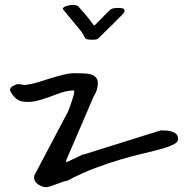

<svg xmlns="http://www.w3.org/2000/svg" viewBox="-20 -779 774 800"><path d="M122.1 -39.1Q122.1 -41 122.6 -44.9Q123 -48.8 124 -49.8L263.7 -314.5Q266.6 -321.3 271 -333.5Q275.4 -345.7 279.3 -357.9Q283.2 -370.1 286.1 -379.9Q289.1 -389.6 289.1 -391.6V-402.3Q256.8 -402.3 218.8 -387.2Q180.7 -372.1 143.6 -361.3Q106.4 -350.6 74.2 -356Q42 -361.3 21.5 -402.3Q21.5 -414.1 35.2 -421.4Q48.8 -428.7 57.6 -428.7Q59.6 -428.7 69.8 -426.8Q80.1 -424.8 82 -424.8Q110.4 -427.7 138.7 -436.5Q167 -445.3 194.8 -454.1Q222.7 -462.9 250.5 -469.2Q278.3 -475.6 305.7 -473.6Q317.4 -473.6 331.5 -473.1Q345.7 -472.7 357.9 -469.2Q370.1 -465.8 378.9 -457Q387.7 -448.2 387.7 -432.6Q387.7 -418.9 383.3 -404.3Q378.9 -389.6 371.1 -378.9L255.9 -111.3V-102.5L326.2 -135.7H330.1L648.4 -235.4H664.1Q671.9 -235.4 682.1 -233.9Q692.4 -232.4 701.2 -229Q710 -225.6 715.8 -218.8Q721.7 -211.9 721.7 -201.2Q723.6 -188.5 706.1 -178.7Q688.5 -168.9 656.2 -159.7Q624 -150.4 579.6 -140.1Q535.2 -129.9 483.4 -114.7Q431.6 -99.6 374.5 -78.1Q317.4 -56.6 259.8 -25.4Q256.8 -26.4 245.1 -22.5Q233.4 -18.6 219.2 -13.2Q205.1 -7.8 191.9 -3.4Q178.7 1 172.9 1Q157.2 1 139.6 -10.3Q122.1 -21.5 122.1 -39.1ZM243.2 -739.3Q240.2 -743.2 244.1 -747.1Q248 -751 255.4 -753.4Q262.7 -755.9 271 -757.3Q279.3 -758.8 285.2 -758.8Q287.1 -758.8 294.9 -757.3Q302.7 -755.9 304.7 -753.9Q325.2 -731.4 336.9 -717.3Q348.6 -703.1 355.5 -694.3Q362.3 -685.5 364.7 -681.6Q367.2 -677.7 370.1 -674.8L374 -672.9L434.6 -734.4Q444.3 -746.1 469.7 -746.1Q483.4 -746.1 491.2 -744.1Q499 -742.2 499 -734.4Q499 -731.4 498.5 -730Q498 -728.5 495.1 -724.6Q493.2 -721.7 486.8 -715.3Q480.5 -709 473.1 -701.7Q465.8 -694.3 459.5 -687.5Q453.1 -680.7 450.2 -678.7Q450.2 -677.7 447.8 -675.3Q445.3 -672.9 444.3 -672.9Q441.4 -669.9 433.6 -662.1Q425.8 -654.3 417 -646Q408.2 -637.7 400.4 -629.9Q392.6 -622.1 389.6 -619.1Q384.8 -615.2 379.9 -614.3Q375 -613.3 367.2 -613.3Q358.4 -613.3 348.6 -614.3Q338.9 -615.2 335 -620.1Q333 -624 326.7 -634.8Q320.3 -645.5 318.4 -648.4Z"/></svg>

Font: Covered By Your Grace
Style: Regular
Weight: 400
Designer: Kimberly Geswein
Foundry: Kimberly Geswein
Version: Version 1.0